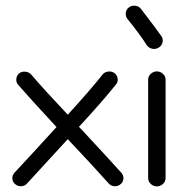

<svg xmlns="http://www.w3.org/2000/svg" viewBox="-20 -655 674 683"><path d="M34 0Q25 -7 24 -19Q23 -31 31 -40Q48 -58 99.5 -114Q151 -170 181 -203Q83 -309 44 -354Q37 -362 38 -374Q39 -386 48 -394Q57 -401 69.5 -400Q82 -399 90 -391Q136 -337 221 -247Q305 -339 345 -390Q352 -399 365 -400.5Q378 -402 387 -395Q397 -388 398.5 -375.5Q400 -363 393 -355Q339 -288 261 -204Q369 -88 412 -40Q420 -31 419 -19Q418 -7 409 0Q400 8 388 7.5Q376 7 368 -1Q309 -67 221 -160Q81 -8 75 -1Q67 7 55 7.5Q43 8 34 0Z M507 -21V-372Q507 -384 516.5 -392.5Q526 -401 538 -401Q550 -401 559.5 -392.5Q569 -384 569 -372V-21Q569 -9 559.5 -0.5Q550 8 538 8Q526 8 516.5 -0.5Q507 -9 507 -21ZM545 -486Q534 -479 522 -481.5Q510 -484 503 -493Q477 -534 433 -588Q426 -597 427.5 -609.5Q429 -622 439 -629Q448 -636 461 -634.5Q474 -633 481 -624Q538 -550 555 -525Q561 -515 558 -503.5Q555 -492 545 -486Z"/></svg>

Font: Hoogli Medium
Style: Regular
Weight: 500
Designer: Anand Singh Naorem
Foundry: Brand New Type
Version: Version 1.00 b007